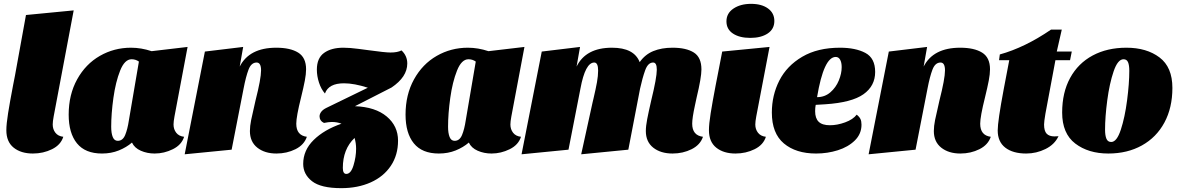

<svg xmlns="http://www.w3.org/2000/svg" viewBox="-20 -778 6124 998"><path d="M254 -131Q254 -106 268 -88Q282 -70 309 -67Q296 -25 250.5 -2.5Q205 20 151 20Q89 20 51 -10.5Q13 -41 13 -101Q13 -133 22 -189.5Q31 -246 48 -335Q57 -382 58 -386L115 -700L363 -724L259 -173Q254 -146 254 -131Z M882 -131Q882 -106 896 -88Q910 -70 937 -67Q924 -25 878.5 -2.5Q833 20 784 20Q745 20 712 5.5Q679 -9 666 -37Q637 -12 597.5 4Q558 20 510 20Q423 20 380 -33Q337 -86 337 -182Q337 -286 381 -365.5Q425 -445 499 -487.5Q573 -530 661 -530Q714 -530 768 -512L955 -534L887 -173Q882 -146 882 -131ZM664 -470Q628 -470 604.5 -411Q581 -352 569.5 -269.5Q558 -187 558 -119Q558 -86 566 -66Q574 -46 592 -46Q618 -46 630.5 -76Q643 -106 650 -153L702 -458Q685 -470 664 -470Z M1416 -530Q1489 -530 1530 -504.5Q1571 -479 1571 -418Q1571 -393 1564.5 -359Q1558 -325 1545 -272Q1520 -172 1520 -135Q1520 -74 1575 -67Q1561 -25 1516 -2.5Q1471 20 1417 20Q1356 20 1317.5 -10.5Q1279 -41 1279 -97Q1279 -122 1285.5 -154.5Q1292 -187 1308 -255Q1337 -369 1337 -412Q1337 -453 1314 -453Q1286 -453 1272 -416.5Q1258 -380 1246 -317L1184 0L940 24L1045 -510L1244 -534L1226 -432Q1276 -530 1416 -530Z M2015 -323 1825 -226Q1931 -222 1990 -172.5Q2049 -123 2049 -47Q2049 28 2011.5 84Q1974 140 1907 170Q1840 200 1754 200Q1648 200 1602 164Q1556 128 1556 74Q1556 3 1610.5 -50.5Q1665 -104 1755 -135Q1732 -144 1705 -144Q1689 -144 1664 -139Q1653 -144 1647 -153Q1641 -162 1641 -173Q1641 -185 1649.5 -196.5Q1658 -208 1676 -217L1892 -322Q1821 -345 1768 -345Q1688 -345 1669 -292Q1649 -315 1638 -349Q1627 -383 1627 -416Q1627 -476 1664.5 -503Q1702 -530 1765 -530Q1798 -530 1843 -524Q1888 -518 1896 -517Q1982 -505 2010 -505Q2046 -505 2067 -516Q2097 -488 2097 -448Q2097 -378 2015 -323ZM1831 -5Q1831 -34 1823 -61Q1762 -3 1762 95Q1762 126 1780 126Q1804 126 1817.5 81.5Q1831 37 1831 -5Z M2633 -131Q2633 -106 2647 -88Q2661 -70 2688 -67Q2675 -25 2629.5 -2.5Q2584 20 2535 20Q2496 20 2463 5.5Q2430 -9 2417 -37Q2388 -12 2348.5 4Q2309 20 2261 20Q2174 20 2131 -33Q2088 -86 2088 -182Q2088 -286 2132 -365.5Q2176 -445 2250 -487.5Q2324 -530 2412 -530Q2465 -530 2519 -512L2706 -534L2638 -173Q2633 -146 2633 -131ZM2415 -470Q2379 -470 2355.5 -411Q2332 -352 2320.5 -269.5Q2309 -187 2309 -119Q2309 -86 2317 -66Q2325 -46 2343 -46Q2369 -46 2381.5 -76Q2394 -106 2401 -153L2453 -458Q2436 -470 2415 -470Z M3161 -530Q3276 -530 3305 -455Q3333 -495 3376 -512.5Q3419 -530 3476 -530Q3547 -530 3586.5 -505Q3626 -480 3626 -417Q3626 -375 3601 -271Q3599 -261 3592 -229Q3585 -197 3581.5 -173.5Q3578 -150 3578 -135Q3578 -74 3634 -67Q3620 -25 3575 -2.5Q3530 20 3476 20Q3414 20 3375.5 -10.5Q3337 -41 3337 -97Q3337 -122 3344 -158.5Q3351 -195 3365 -256Q3394 -374 3394 -416Q3394 -453 3375 -453Q3348 -453 3333.5 -412.5Q3319 -372 3307 -317L3246 0L3001 24L3060 -245L3065 -266Q3077 -317 3083 -350.5Q3089 -384 3089 -411Q3089 -453 3069 -453Q3022 -453 2997 -317L2935 0L2691 24L2796 -510L2995 -534L2977 -432Q3025 -530 3161 -530Z M4005 -669Q4005 -627 3970.5 -604Q3936 -581 3880 -581Q3824 -581 3790 -603.5Q3756 -626 3756 -667Q3756 -709 3792.5 -733.5Q3829 -758 3884 -758Q3939 -758 3972 -734Q4005 -710 4005 -669ZM3906 -131Q3906 -106 3920 -88Q3934 -70 3961 -67Q3948 -25 3902.5 -2.5Q3857 20 3803 20Q3741 20 3703 -10.5Q3665 -41 3665 -101Q3665 -133 3674 -189.5Q3683 -246 3700 -335Q3709 -382 3710 -386L3734 -510L3980 -534L3911 -173Q3906 -146 3906 -131Z M4529 -404Q4529 -331 4468 -288Q4407 -245 4270 -236Q4262 -235 4220 -233Q4217 -218 4217 -200Q4217 -163 4235.5 -145Q4254 -127 4294 -127Q4332 -127 4373 -142Q4414 -157 4433 -182Q4447 -171 4452.5 -159.5Q4458 -148 4458 -130Q4458 -82 4423.5 -48Q4389 -14 4335 3Q4281 20 4222 20Q4117 20 4054.5 -32.5Q3992 -85 3992 -193Q3992 -283 4031 -359.5Q4070 -436 4150 -483Q4230 -530 4346 -530Q4427 -530 4478 -503Q4529 -476 4529 -404ZM4227 -273Q4267 -273 4296 -298Q4325 -323 4340 -359.5Q4355 -396 4355 -429Q4355 -453 4347 -467.5Q4339 -482 4324 -482Q4262 -482 4227 -273Z M4971 -530Q5044 -530 5085 -504.5Q5126 -479 5126 -418Q5126 -393 5119.5 -359Q5113 -325 5100 -272Q5075 -172 5075 -135Q5075 -74 5130 -67Q5116 -25 5071 -2.5Q5026 20 4972 20Q4911 20 4872.5 -10.5Q4834 -41 4834 -97Q4834 -122 4840.5 -154.5Q4847 -187 4863 -255Q4892 -369 4892 -412Q4892 -453 4869 -453Q4841 -453 4827 -416.5Q4813 -380 4801 -317L4739 0L4495 24L4600 -510L4799 -534L4781 -432Q4831 -530 4971 -530Z M5542 -465H5466L5414 -187Q5407 -145 5407 -131Q5407 -97 5420.5 -83Q5434 -69 5461 -69Q5475 -69 5482 -70Q5462 -27 5414.5 -3.5Q5367 20 5314 20Q5245 20 5205.5 -10.5Q5166 -41 5166 -100Q5166 -148 5197 -313L5226 -465H5173L5177 -495Q5307 -531 5443 -624H5499L5473 -510H5551Z M6074 -321Q6074 -218 6032.5 -141Q5991 -64 5915.5 -22Q5840 20 5741 20Q5637 20 5569 -32Q5501 -84 5501 -193Q5501 -297 5542.5 -373Q5584 -449 5659.5 -489.5Q5735 -530 5835 -530Q5940 -530 6007 -479.5Q6074 -429 6074 -321ZM5724 -104Q5724 -74 5731 -57Q5738 -40 5756 -40Q5785 -40 5806 -104Q5827 -168 5838.5 -256.5Q5850 -345 5850 -410Q5850 -439 5843.5 -454.5Q5837 -470 5820 -470Q5790 -470 5768.5 -407Q5747 -344 5735.5 -257Q5724 -170 5724 -104Z"/></svg>

Font: Sansita Black Italic
Style: Regular
Weight: 900
Italic angle: -11°
Designer: Pablo Cosgaya
Foundry: Omnibus-Type
Version: Version 1.006